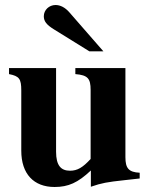

<svg xmlns="http://www.w3.org/2000/svg" viewBox="-20 -733 596 767"><path d="M538 -20V-43C494 -45 481 -61 481 -105V-461H281V-437C331 -433 342 -419 342 -374V-98C311 -64 289 -51 260 -51C224 -51 204 -71 204 -127V-461H16V-437C57 -429 65 -418 65 -372V-131C65 -38 115 14 198 14C253 14 291 -3 343 -52V13C386 -2 410 -6 475 -13ZM393 -528 256 -685C240 -703 221 -713 202 -713C176 -713 155 -693 155 -668C155 -648 166 -634 195 -616L337 -528Z"/></svg>

Font: XITS Math
Style: Bold
Weight: 700
Designer: MicroPress Inc., with final additions and corrections provided by Coen Hoffman, Elsevier (retired)
Version: Version 1.302